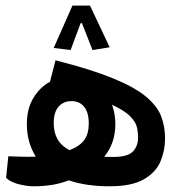

<svg xmlns="http://www.w3.org/2000/svg" viewBox="-20 -654 626 677"><path d="M99.1 2.9Q75.2 2.9 46.1 -4.4Q17.1 -11.7 1.5 -26.9L9.3 -103Q24.4 -102.5 42.7 -101.8Q61 -101.1 77.6 -101.1Q92.8 -101.1 106.4 -101.6Q91.3 -125 83 -153.8Q74.7 -182.6 74.7 -217.3Q74.7 -270 97.4 -308.1Q120.1 -346.2 156.2 -365.7L175.8 -441.4Q300.3 -409.7 377 -378.4Q453.6 -347.2 493.7 -314.2Q533.7 -281.2 547.9 -244.9Q562 -208.5 562 -166Q562 -123 545.7 -84.5Q529.3 -45.9 486.8 -21.5Q444.3 2.9 365.7 2.9Q326.7 2.9 290.5 -2.2Q254.4 -7.3 222.7 -18.1Q191.9 -6.3 160.9 -1.7Q129.9 2.9 99.1 2.9ZM225.1 -124.5Q261.7 -138.7 277.3 -160.6Q293 -182.6 293 -218.3Q293 -257.8 276.6 -277.6Q260.3 -297.4 231.9 -297.4Q203.6 -297.4 186.5 -277.8Q169.4 -258.3 169.4 -220.2Q169.4 -152.3 225.1 -124.5ZM347.2 -101.1Q362.3 -100.6 379.4 -100.6Q430.7 -100.6 448.7 -119.9Q466.8 -139.2 466.8 -168.5Q466.8 -169.4 466.8 -171.4Q466.8 -186 463.1 -204.1Q459.5 -222.2 440.2 -242.7Q420.9 -263.2 375 -284.7Q386.7 -252 386.7 -217.3Q386.7 -181.2 376.5 -152.6Q366.2 -124 347.2 -101.1ZM297.4 -634.3 366.7 -487.3 306.2 -477.5 269 -572.3H264.2L229 -477.5L169.4 -484.9L235.4 -634.3Z"/></svg>

Font: Cascadia Code NF
Style: Regular
Weight: 400
Monospace: yes
Designer: Aaron Bell
Foundry: Saja Typeworks
Version: Version 2404.023; ttfautohint (v1.8.4)